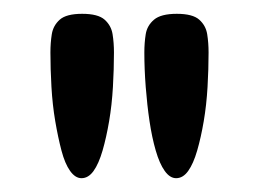

<svg xmlns="http://www.w3.org/2000/svg" viewBox="-20 -702 375 278"><path d="M235 -444Q226 -444 218.5 -454.5Q211 -465 205.5 -484Q200 -503 196.5 -526.5Q193 -550 191 -576Q189 -602 189 -626Q189 -640 191 -652.5Q193 -665 203 -673.5Q213 -682 236 -682Q259 -682 268.5 -673.5Q278 -665 280 -652.5Q282 -640 282 -626Q282 -602 280.5 -576Q279 -550 275 -526.5Q271 -503 265.5 -484Q260 -465 252.5 -454.5Q245 -444 235 -444ZM98 -444Q89 -444 81.5 -454.5Q74 -465 69 -484Q64 -503 60 -526.5Q56 -550 54.5 -576Q53 -602 53 -626Q53 -640 55 -652.5Q57 -665 66.5 -673.5Q76 -682 99 -682Q122 -682 131.5 -673.5Q141 -665 143 -652.5Q145 -640 145 -626Q145 -602 143.5 -576Q142 -550 138 -526.5Q134 -503 128.5 -484Q123 -465 115.5 -454.5Q108 -444 98 -444Z"/></svg>

Font: Fredoka Light
Style: Regular
Weight: 400
Version: Version 2.001